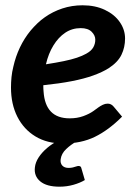

<svg xmlns="http://www.w3.org/2000/svg" viewBox="-20 -541 532 734"><path d="M221.6 7.6Q160.3 7.6 115.6 -19.4Q71 -46.3 46.5 -94.5Q22 -142.7 22 -206.4Q22 -226.4 24 -246.5Q26 -266.5 31 -286.1Q39.6 -324.7 56.2 -359.7Q72.9 -394.7 97 -424.1Q109.2 -438.5 122.7 -451.5Q136.2 -464.5 151.3 -475Q181.4 -496.4 218.1 -508.6Q254.7 -520.8 295.8 -520.8Q344.1 -520.8 381 -503.2Q418 -485.6 438 -456.5Q458.1 -427.4 458.1 -394Q458.1 -359.9 444.3 -331.5Q430.5 -303 395.1 -280Q371.1 -265 336.5 -252.5Q301.9 -240 254.7 -230.8Q207.5 -221.6 145.5 -215.2Q145.5 -209 145.8 -201.4Q146 -193.7 146.6 -190.7Q150 -139.7 174.8 -114.2Q199.5 -88.6 246.5 -88.6Q275.1 -88.6 298.5 -97.1Q321.8 -105.6 337.6 -116.9Q346.1 -123.4 355.1 -129.7Q364 -136.1 373 -140.4Q382 -144.8 391.7 -144.8Q405.1 -144.8 414.4 -133.5L446.7 -95.1Q395.1 -43.4 342.7 -17.9Q290.4 7.6 221.6 7.6ZM155.6 -295.2Q193.5 -301.1 223.3 -307.2Q253 -313.3 273.9 -320.3Q294.9 -327.4 309.6 -335.7Q328.9 -346.3 336.6 -359.9Q344.3 -373.6 344.3 -389.3Q344.3 -405.7 330.3 -419.6Q316.2 -433.5 288.6 -433.5Q255.7 -433.5 229.4 -415.9Q203.2 -398.3 184.1 -367.1Q165 -336 155.6 -295.2ZM280 93.5Q289.3 93.5 290.8 101.2L304.3 147.3Q286.5 158.1 260.9 165.4Q235.3 172.7 207.4 172.7Q158.3 172.7 133.9 152.4Q109.4 132 113.4 99Q115.4 79.7 127.7 60.8Q140 41.8 160.2 24.6Q180.5 7.3 208 -6.4L272.4 0Q251.5 11.4 233.1 28.7Q214.8 45.9 211.9 67.9Q209.9 82.9 218.1 91.9Q226.4 100.9 242.2 100.9Q251.1 100.9 258.5 99.1Q266 97.2 271.5 95.3Q277 93.5 280 93.5Z"/></svg>

Font: Aleo
Style: Italic
Weight: 400
Italic angle: -7°
Designer: Alessio Laiso
Foundry: Alessio Laiso
Version: Version 2.001;gftools[0.9.29]